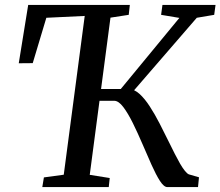

<svg xmlns="http://www.w3.org/2000/svg" viewBox="-20 -763 899 783"><path d="M152.5 0 159 -39.5 240 -50.5 325.5 -698 169 -690.5 113.5 -505.5 56.5 -505 95 -743H509.5L505 -702.5L430.5 -691L346 -50L427.5 -37L423.5 0ZM662.5 0Q648.5 0 632.2 -25.2Q616 -50.5 598 -90.8Q580 -131 560.8 -176Q541.5 -221 521.8 -261Q502 -301 482.8 -326.5Q463.5 -352 445.5 -352H360L366 -400H472.5L711.5 -690L637 -702.5L642.5 -743H859L853.5 -702.5L782.5 -690.5L497.5 -361L507 -399.5Q528 -399 549 -380Q570 -361 590.5 -329.5Q611 -298 631 -259.2Q651 -220.5 670.5 -180.5Q682 -157 693 -135.2Q704 -113.5 714.2 -95.8Q724.5 -78 733.8 -66.5Q743 -55 750 -52L791.5 -40L787.5 0Z"/></svg>

Font: Merriweather 36pt
Style: Italic
Weight: 400
Italic angle: -7.8°
Version: Version 2.101